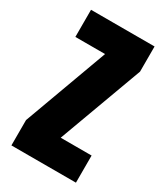

<svg xmlns="http://www.w3.org/2000/svg" viewBox="-174 -764 727 840"><g transform="rotate(30 189.5 -344.0)"><path d="M26 0V-128L181 -551H31V-688H352V-561L196 -137H352V0Z"/></g></svg>

Font: Saira ExtraCondensed Black
Style: Regular
Weight: 900
Width: 2
Designer: Hector Gatti with collaboration of the Omnibus-Type team
Foundry: Omnibus-Type
Version: Version 1.101